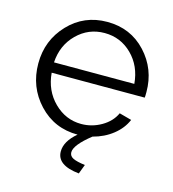

<svg xmlns="http://www.w3.org/2000/svg" viewBox="-107 -618 800 889"><g transform="rotate(15 293.5 -174.0)"><path d="M557 -263Q557 -241 556 -236H110Q117 -152 172.5 -97Q228 -42 303 -42Q354 -42 399 -68Q444 -94 463 -136L522 -120Q504 -77 463.5 -45Q423 -13 369 1Q293 61 293 96Q293 114 311 123Q329 132 369 137L352 182Q245 171 245 105Q245 56 300 10Q188 10 113.5 -69.5Q39 -149 39 -262Q39 -373 113.5 -451.5Q188 -530 299 -530Q411 -530 484 -451.5Q557 -373 557 -263ZM108 -285H493Q486 -369 431.5 -423Q377 -477 300 -477Q223 -477 168 -422.5Q113 -368 108 -285Z"/></g></svg>

Font: Raleway-v4020
Style: Regular
Weight: 400
Designer: Matt McInerney, Pablo Impallari, Rodrigo Fuenzalida
Foundry: Matt McInerney, Pablo Impallari, Rodrigo Fuenzalida
Version: Version 4.020;PS 004.020;hotconv 1.0.88;makeotf.lib2.5.64775